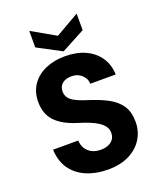

<svg xmlns="http://www.w3.org/2000/svg" viewBox="-167 -1031 957 1146"><g transform="rotate(-20 311.0 -457.5)"><path d="M319 12Q244 12 183.5 -13.5Q123 -39 88 -89Q53 -139 50 -212H210Q211 -183 224.5 -161Q238 -139 262 -126.5Q286 -114 318 -114Q346 -114 366.5 -122.5Q387 -131 399 -147.5Q411 -164 411 -189Q411 -211 398.5 -229Q386 -247 363.5 -261.5Q341 -276 311 -288Q281 -300 245 -311Q155 -338 109.5 -385Q64 -432 64 -509Q64 -573 95.5 -618.5Q127 -664 182 -688Q237 -712 306 -712Q379 -712 433.5 -687.5Q488 -663 520.5 -616.5Q553 -570 555 -506H393Q393 -528 381 -546Q369 -564 349.5 -575Q330 -586 305 -586Q282 -587 263 -579.5Q244 -572 233 -556.5Q222 -541 222 -518Q222 -496 233.5 -479.5Q245 -463 265.5 -451.5Q286 -440 313.5 -430Q341 -420 373 -410Q427 -392 471.5 -367.5Q516 -343 543 -303.5Q570 -264 570 -199Q570 -142 541 -94Q512 -46 456 -17Q400 12 319 12ZM310 -742 159 -822V-927L310 -841L460 -927V-822Z"/></g></svg>

Font: DM Sans 9pt Black
Style: Regular
Weight: 900
Version: Version 4.004;gftools[0.9.30]